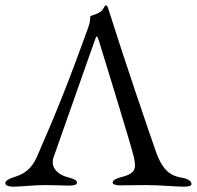

<svg xmlns="http://www.w3.org/2000/svg" viewBox="-22 -696 739 721"><path d="M178 -102 333 -542C337 -553 339 -559 341 -559C344 -559 346 -553 350 -541C350 -541 474 -139 481 -105C483 -94 485 -84 485 -76C485 -54 474 -41 434 -31C416 -26 401 -20 401 -11C401 -3 413 0 430 0C454 0 490 -1 529 -1C574 -1 640 5 668 5C685 5 697 3 697 -5C697 -14 687 -24 664 -28C624 -35 591 -48 563 -128C530 -223 449 -459 385 -662C382 -671 380 -676 375 -676C370 -676 368 -660 354 -651C342 -643 330 -640 318 -636C316 -635 317 -619 314 -608C311 -596 307 -587 304 -578C237 -393 192 -279 117 -108C95 -58 65 -41 31 -31C9 -24 -2 -17 -2 -8C-2 0 10 5 27 5C60 5 103 -1 147 -1C184 -1 220 1 238 1C255 1 267 -2 267 -10C267 -19 257 -24 234 -30C202 -38 176 -58 176 -87C176 -92 176 -97 178 -102Z"/></svg>

Font: EB Garamond 12
Style: Regular
Weight: 400
Version: Version 0.016+